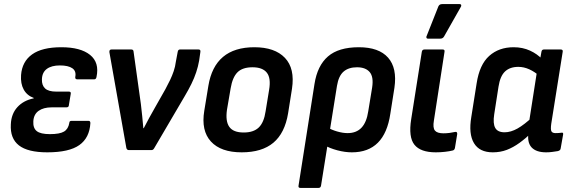

<svg xmlns="http://www.w3.org/2000/svg" viewBox="-20 -734 2792 939"><path d="M211 11Q116 11 72.5 -23Q29 -57 33 -126Q35 -177 65 -210Q95 -243 145 -253V-255Q112 -267 96 -296Q80 -325 83 -367Q88 -433 137 -468Q186 -503 280 -503Q374 -503 420.5 -465.5Q467 -428 452 -358Q450 -346 441 -346H358Q347 -346 348 -357Q354 -386 334 -400Q314 -414 273 -414Q232 -414 209 -397Q186 -380 185 -346Q184 -317 200.5 -301.5Q217 -286 255 -286H317Q328 -286 326 -275L317 -221Q317 -209 305 -209H233Q193 -209 169 -192Q145 -175 143 -141Q141 -108 159.5 -93Q178 -78 224 -78Q272 -78 293 -90.5Q314 -103 319 -133Q319 -143 330 -143H413Q422 -143 422 -132Q418 -60 368 -24.5Q318 11 211 11Z M610 0Q601 0 598 -10L515 -479Q514 -492 525 -492H622Q632 -492 633 -483L669 -225Q673 -195 675.5 -166Q678 -137 681 -107H683Q696 -133 710 -158Q724 -183 738 -208L789 -298Q802 -322 812 -343Q822 -364 829.5 -386Q837 -408 840 -432L849 -480Q851 -492 860 -492H951Q962 -492 960 -480L954 -438Q949 -409 939.5 -380.5Q930 -352 916 -323.5Q902 -295 883 -263L734 -9Q729 0 721 0Z M1162 11Q1060 11 1011.5 -42Q963 -95 979 -192L999 -314Q1030 -503 1224 -503Q1324 -503 1373.5 -451Q1423 -399 1408 -300L1389 -180Q1373 -83 1317 -36Q1261 11 1162 11ZM1172 -86Q1220 -86 1245.5 -110.5Q1271 -135 1279 -190L1296 -294Q1306 -352 1285 -378.5Q1264 -405 1215 -405Q1166 -405 1141.5 -380.5Q1117 -356 1108 -302L1090 -197Q1082 -141 1101.5 -113.5Q1121 -86 1172 -86Z M1449 185Q1438 185 1440 174L1518 -323Q1532 -413 1584 -458Q1636 -503 1735 -503Q1833 -503 1878 -452Q1923 -401 1909 -305L1889 -178Q1875 -83 1828 -36Q1781 11 1701 11Q1667 11 1629.5 1Q1592 -9 1567 -24L1580 -112Q1601 -99 1629 -91Q1657 -83 1680 -83Q1723 -83 1748 -109.5Q1773 -136 1781 -190L1800 -306Q1808 -358 1788 -381.5Q1768 -405 1726 -405Q1685 -405 1660.5 -384Q1636 -363 1628 -314L1550 174Q1548 185 1538 185Z M2111 11Q2037 11 2007 -26Q1977 -63 1991 -151L2043 -481Q2045 -492 2056 -492H2145Q2156 -492 2154 -481L2102 -144Q2096 -109 2107 -95.5Q2118 -82 2149 -82Q2164 -82 2179 -84Q2194 -86 2207 -89Q2217 -90 2216 -78L2205 -11Q2203 0 2194 2Q2178 6 2156 8.5Q2134 11 2111 11ZM2072 -545Q2067 -545 2065.5 -549.5Q2064 -554 2067 -559L2124 -703Q2127 -709 2131.5 -711.5Q2136 -714 2143 -714H2228Q2234 -714 2235.5 -709.5Q2237 -705 2233 -699L2152 -556Q2146 -545 2133 -545Z M2390 11Q2325 11 2298 -34Q2271 -79 2285 -162L2311 -326Q2325 -418 2372.5 -460.5Q2420 -503 2492 -503Q2536 -503 2572 -486.5Q2608 -470 2632 -444L2620 -361Q2595 -383 2568.5 -395Q2542 -407 2515 -407Q2474 -407 2450 -384.5Q2426 -362 2418 -310L2397 -175Q2390 -130 2402 -108.5Q2414 -87 2448 -87Q2478 -87 2511 -105.5Q2544 -124 2589 -166L2584 -89Q2552 -58 2521 -35.5Q2490 -13 2458.5 -1Q2427 11 2390 11ZM2651 11Q2602 11 2579.5 -13.5Q2557 -38 2565 -89L2568 -111L2567 -134L2609 -403L2620 -436L2628 -481Q2630 -492 2640 -492H2722Q2734 -492 2732 -481L2676 -129Q2672 -100 2677 -91.5Q2682 -83 2697 -83Q2705 -83 2712.5 -83.5Q2720 -84 2726 -85Q2736 -87 2734 -76L2722 -8Q2721 2 2708 5Q2695 7 2681 9Q2667 11 2651 11Z"/></svg>

Font: Sofia Sans Semi Condensed
Style: Bold Italic
Weight: 700
Italic angle: -9°
Version: Version 4.100